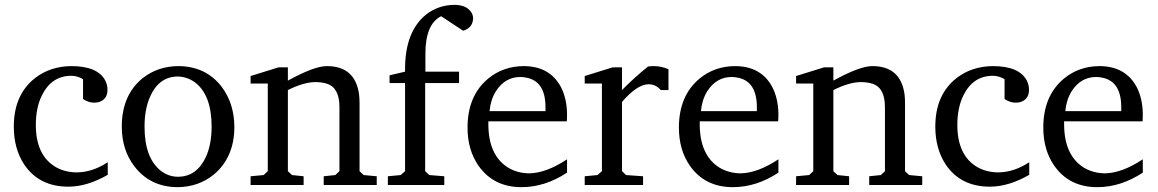

<svg xmlns="http://www.w3.org/2000/svg" viewBox="-20 -764 4783 793"><path d="M37 -241Q37 -372 124 -441Q187 -490 274 -491Q384 -491 415 -431Q424 -413 424 -393Q424 -353 387 -342Q378 -340 368 -340Q346 -340 323 -355V-437Q299 -451 275 -451Q193 -451 153 -370Q128 -319 128 -248Q128 -121 212 -73Q250 -52 298 -52Q363 -53 425 -94V-42Q340 7 262 7Q141 7 79 -86Q37 -151 37 -241Z M483 -241Q483 -371 569 -441Q631 -490 715 -491Q830 -491 896 -405Q947 -337 948 -241Q948 -114 863 -43Q800 8 715 9Q601 9 535 -77Q483 -145 483 -241ZM577 -241Q577 -111 645 -58Q677 -34 715 -34Q792 -34 830 -115Q854 -167 854 -241Q854 -372 785 -424Q753 -447 715 -448Q637 -448 600 -365Q577 -313 577 -241Z M1015 0V-36L1069 -41L1086 -57V-419H1015V-450L1131 -486H1169V-431Q1278 -491 1330 -491Q1447 -491 1463 -374Q1465 -357 1465 -339V-57L1482 -41L1536 -36V0H1317V-36L1365 -41L1382 -57V-322Q1382 -401 1331 -418Q1310 -425 1281 -425Q1233 -424 1169 -392V-57L1186 -41L1234 -36V0Z M1582 0V-36L1635 -41L1653 -57V-421H1589V-453L1653 -468Q1653 -468 1653 -479Q1653 -634 1740 -704Q1790 -743 1856 -744Q1910 -744 1929 -709Q1934 -699 1934 -687Q1932 -649 1893 -637L1802 -697Q1737 -665 1737 -541V-468H1876V-421H1736V-57L1753 -41L1815 -36V0Z M1911 -237Q1911 -369 1997 -440Q2058 -490 2142 -491Q2251 -491 2297 -404Q2321 -357 2322 -294Q2322 -274 2321 -263H1997V-252Q1997 -123 2078 -72Q2116 -49 2165 -48Q2236 -49 2322 -106V-51Q2231 9 2134 9Q2018 9 1956 -80Q1911 -145 1911 -237ZM2002 -305H2233V-321Q2233 -431 2150 -444Q2139 -446 2129 -446Q2066 -446 2028 -387Q2006 -351 2002 -305Z M2395 0V-36L2448 -41L2466 -57V-419H2395V-450L2511 -486H2549V-392Q2598 -442 2656 -489Q2665 -491 2681 -491Q2711 -491 2741 -478V-392H2709Q2689 -416 2658 -416Q2611 -415 2549 -343V-57L2566 -41L2636 -36V0Z M2784 -237Q2784 -369 2870 -440Q2931 -490 3015 -491Q3124 -491 3170 -404Q3194 -357 3195 -294Q3195 -274 3194 -263H2870V-252Q2870 -123 2951 -72Q2989 -49 3038 -48Q3109 -49 3195 -106V-51Q3104 9 3007 9Q2891 9 2829 -80Q2784 -145 2784 -237ZM2875 -305H3106V-321Q3106 -431 3023 -444Q3012 -446 3002 -446Q2939 -446 2901 -387Q2879 -351 2875 -305Z M3268 0V-36L3322 -41L3339 -57V-419H3268V-450L3384 -486H3422V-431Q3531 -491 3583 -491Q3700 -491 3716 -374Q3718 -357 3718 -339V-57L3735 -41L3789 -36V0H3570V-36L3618 -41L3635 -57V-322Q3635 -401 3584 -418Q3563 -425 3534 -425Q3486 -424 3422 -392V-57L3439 -41L3487 -36V0Z M3843 -241Q3843 -372 3930 -441Q3993 -490 4080 -491Q4190 -491 4221 -431Q4230 -413 4230 -393Q4230 -353 4193 -342Q4184 -340 4174 -340Q4152 -340 4129 -355V-437Q4105 -451 4081 -451Q3999 -451 3959 -370Q3934 -319 3934 -248Q3934 -121 4018 -73Q4056 -52 4104 -52Q4169 -53 4231 -94V-42Q4146 7 4068 7Q3947 7 3885 -86Q3843 -151 3843 -241Z M4289 -237Q4289 -369 4375 -440Q4436 -490 4520 -491Q4629 -491 4675 -404Q4699 -357 4700 -294Q4700 -274 4699 -263H4375V-252Q4375 -123 4456 -72Q4494 -49 4543 -48Q4614 -49 4700 -106V-51Q4609 9 4512 9Q4396 9 4334 -80Q4289 -145 4289 -237ZM4380 -305H4611V-321Q4611 -431 4528 -444Q4517 -446 4507 -446Q4444 -446 4406 -387Q4384 -351 4380 -305Z"/></svg>

Font: Khartiya
Style: Regular
Weight: 500
Version: Version 1.0.1